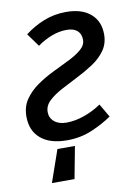

<svg xmlns="http://www.w3.org/2000/svg" viewBox="-79 -553 552 778"><g transform="rotate(-10 197.5 -164.5)"><path d="M71 172 117 40H189L164 172ZM162 12Q92 12 54 -20.5Q16 -53 16 -111Q16 -152 36.5 -181.5Q57 -211 88.5 -233Q120 -255 156 -272.5Q192 -290 223.5 -305.5Q255 -321 275.5 -338.5Q296 -356 296 -378Q296 -402 281 -415.5Q266 -429 237 -429Q206 -429 175 -417Q144 -405 116 -385L77 -439Q113 -467 156 -484Q199 -501 247 -501Q312 -501 348 -470Q384 -439 384 -385Q384 -347 364 -319Q344 -291 312 -270Q280 -249 244 -231Q208 -213 176.5 -196Q145 -179 124.5 -159.5Q104 -140 104 -114Q104 -90 122.5 -74.5Q141 -59 172 -59Q208 -59 246 -72.5Q284 -86 316 -108L348 -53Q312 -28 265 -8Q218 12 162 12Z"/></g></svg>

Font: Source Sans 3 Medium
Style: Italic
Weight: 500
Italic angle: -11°
Designer: Paul D. Hunt
Foundry: Adobe
Version: Version 3.052;hotconv 1.1.0;makeotfexe 2.6.0